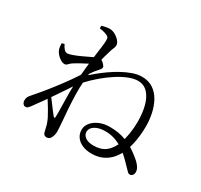

<svg xmlns="http://www.w3.org/2000/svg" viewBox="-170 -1009 1340 1280"><g transform="rotate(30 500.0 -369.0)"><path d="M638 -6Q599 -6 568.5 -19Q538 -32 520.5 -56Q503 -80 503 -112Q503 -141 523 -166Q543 -191 578 -206.5Q613 -222 658 -222Q728 -222 780.5 -201.5Q833 -181 868.5 -155Q904 -129 922 -112Q939 -96 948.5 -79.5Q958 -63 958 -47Q958 -33 950.5 -23Q943 -13 931 -13Q921 -12 912 -21.5Q903 -31 886 -48Q873 -62 850.5 -84.5Q828 -107 798 -129.5Q768 -152 730 -167Q692 -182 647 -182Q598 -182 568 -163.5Q538 -145 538 -116Q538 -92 560.5 -75.5Q583 -59 625 -59Q680 -59 715.5 -86Q751 -113 774 -170Q786 -205 793.5 -251Q801 -297 801 -344Q801 -408 787.5 -462Q774 -516 744 -549Q714 -582 667 -582Q636 -582 597.5 -567Q559 -552 516.5 -525Q474 -498 431.5 -462Q389 -426 349 -383L352 -442Q370 -458 398 -481Q426 -504 460 -528Q494 -552 531.5 -572.5Q569 -593 606 -606Q643 -619 677 -619Q728 -619 764 -594.5Q800 -570 822 -529.5Q844 -489 854 -441Q864 -393 864 -347Q864 -310 860 -273Q856 -236 848 -201.5Q840 -167 828 -139Q813 -102 787.5 -72Q762 -42 725 -24Q688 -6 638 -6ZM102 -56Q91 -56 83 -66Q75 -76 75 -91Q75 -105 79.5 -115.5Q84 -126 98 -141Q114 -159 144.5 -195.5Q175 -232 210.5 -278Q246 -324 279.5 -371.5Q313 -419 337 -461L336 -373Q316 -342 291 -304.5Q266 -267 239.5 -228Q213 -189 187 -152.5Q161 -116 139 -86Q130 -73 121.5 -64.5Q113 -56 102 -56ZM327 50Q313 50 305.5 42Q298 34 295 16Q291 -2 287.5 -16Q284 -30 277 -47Q273 -59 262.5 -78Q252 -97 239 -120Q226 -143 212 -164Q198 -185 186 -201L201 -223Q216 -203 235 -177.5Q254 -152 271 -129.5Q288 -107 297 -96Q311 -81 311 -103Q312 -133 310.5 -179.5Q309 -226 309 -280.5Q309 -335 313 -388Q317 -440 322.5 -489.5Q328 -539 333.5 -581Q339 -623 343.5 -656Q348 -689 348 -709Q348 -726 343 -732.5Q338 -739 325 -744Q316 -748 302 -751.5Q288 -755 271 -757L270 -777Q284 -781 299.5 -784.5Q315 -788 331 -788Q347 -788 363 -781Q379 -774 393 -762.5Q407 -751 415 -738.5Q423 -726 423 -715Q423 -700 416.5 -687.5Q410 -675 402 -645Q397 -631 390.5 -606Q384 -581 376.5 -548.5Q369 -516 363 -479Q357 -442 355 -405Q350 -347 352 -287.5Q354 -228 357.5 -179Q361 -130 364 -100Q365 -81 367 -58.5Q369 -36 369 -20Q369 5 358.5 27.5Q348 50 327 50ZM185 -433Q171 -433 154 -443Q137 -453 123.5 -469Q110 -485 105 -501Q102 -513 101 -523Q100 -533 100 -544L119 -550Q130 -527 141 -515.5Q152 -504 167 -504Q177 -504 202.5 -513Q228 -522 258.5 -536Q289 -550 314.5 -562.5Q340 -575 349 -580Q359 -585 365 -586.5Q371 -588 379 -584Q393 -577 406 -564Q419 -551 419 -542Q419 -533 412.5 -525Q406 -517 396 -506Q383 -492 370.5 -473.5Q358 -455 344 -436L348 -494Q353 -502 358 -513.5Q363 -525 366 -537Q345 -527 320.5 -514.5Q296 -502 273 -489.5Q250 -477 233 -466Q217 -456 207 -444.5Q197 -433 185 -433Z"/></g></svg>

Font: Noto Serif KR
Style: Regular
Weight: 400
Designer: Ryoko NISHIZUKA  (kana & ideographs); Frank Grießhammer (Latin, Greek & Cyrillic); Wenlong ZHANG  (bopomofo); Sandoll Co
Foundry: Adobe
Version: Version 2.003-H1;hotconv 1.1.1;makeotfexe 2.6.0